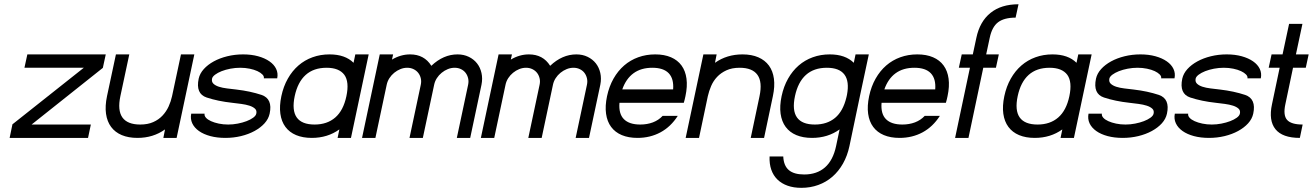

<svg xmlns="http://www.w3.org/2000/svg" viewBox="-20 -650 6188 905"><path d="M108.9 -393.6H478.5L464.8 -330.1L128.9 -63H408.2L395 0H25.4L38.6 -64L375 -330.6H95.2Z M750 0 757.8 -40Q702.1 0 627.9 0Q585.4 0 554 -13.2Q522.5 -26.4 503.7 -51.8Q484.9 -77.1 479.7 -113.8Q474.6 -150.4 484.4 -196.8L526.4 -393.6H589.4L547.4 -196.8Q533.2 -129.9 556.9 -96.4Q580.6 -63 641.1 -63Q676.3 -63 702.1 -74.5Q728 -85.9 745.8 -105Q763.7 -124 774.7 -147.9Q785.6 -171.9 791 -196.8L833 -393.6H896L812.5 0Z M1223.6 -280.8Q1225.6 -290 1217 -298.8Q1208.5 -307.6 1193.4 -314.7Q1178.2 -321.8 1157 -326.2Q1135.7 -330.6 1112.3 -330.6Q1088.9 -330.6 1065.9 -326.2Q1043 -321.8 1024.4 -314.5Q1005.9 -307.1 993.7 -297.9Q981.4 -288.6 979.5 -279.3Q976.6 -264.6 985.8 -255.6Q995.1 -246.6 1011.7 -241.2Q1028.3 -235.8 1050 -233.2Q1071.8 -230.5 1093.8 -228Q1127 -224.1 1156.5 -217.8Q1186 -211.4 1212.9 -202.6Q1266.1 -184.1 1251 -114.3Q1245.6 -89.4 1226.8 -68.6Q1208 -47.9 1179.7 -32.5Q1151.4 -17.1 1116 -8.5Q1080.6 0 1042.5 0Q1003.4 0 971.4 -8.5Q939.5 -17.1 917.7 -32.5Q896 -47.9 886.2 -68.8Q876.5 -89.8 881.3 -114.3H944.3Q942.4 -104.5 950.7 -95.2Q959 -85.9 974.6 -78.9Q990.2 -71.8 1011.2 -67.4Q1032.2 -63 1055.7 -63Q1078.1 -63 1100.8 -67.4Q1123.5 -71.8 1142.1 -78.9Q1160.6 -85.9 1173.3 -95.2Q1186 -104.5 1188 -114.3Q1191.4 -128.9 1181.9 -137.7Q1172.4 -146.5 1155.8 -151.9Q1139.2 -157.2 1117.2 -160.2Q1095.2 -163.1 1074.2 -165.5Q1006.8 -172.9 954.1 -190.4Q901.4 -208 916.5 -279.3Q921.9 -303.7 940.7 -324.5Q959.5 -345.2 987.5 -360.6Q1015.6 -376 1051.3 -384.8Q1086.9 -393.6 1126 -393.6Q1165 -393.6 1196.8 -384.8Q1228.5 -376 1250.2 -360.8Q1272 -345.7 1281.7 -325.2Q1291.5 -304.7 1286.6 -280.8Z M1717.8 -393.6 1634.3 0H1571.3L1579.6 -40Q1523.9 0 1449.7 0Q1407.2 0 1375.7 -13.2Q1344.2 -26.4 1325.4 -51.8Q1306.6 -77.1 1301.5 -113.8Q1296.4 -150.4 1306.2 -196.8Q1315.9 -242.7 1336.7 -279.3Q1357.4 -315.9 1386.7 -341.3Q1416 -366.7 1453.1 -380.1Q1490.2 -393.6 1533.2 -393.6Q1606.9 -393.6 1646.5 -354L1654.8 -393.6ZM1603 -297.4Q1578.1 -330.6 1519.5 -330.6Q1458.5 -330.6 1420.9 -296.9Q1383.3 -263.2 1369.1 -196.8Q1355 -129.9 1378.7 -96.4Q1402.3 -63 1462.9 -63Q1522 -63 1560.3 -96.2Q1598.6 -129.4 1612.8 -196.8Q1627 -264.2 1603 -297.4Z M1913.1 -393.6Q1979.5 -393.6 2013.2 -339.8Q2069.8 -393.6 2136.7 -393.6Q2166 -393.6 2189.7 -382.1Q2213.4 -370.6 2228.5 -351.3Q2243.7 -332 2249.5 -305.9Q2255.4 -279.8 2249.5 -250.5L2196.3 0H2133.3L2186.5 -250.5Q2189.9 -266.6 2186.5 -281Q2183.1 -295.4 2174.8 -306.4Q2166.5 -317.4 2153.1 -324Q2139.6 -330.6 2123 -330.6Q2106.4 -330.6 2090.8 -324.2Q2075.2 -317.9 2061.8 -306.9Q2048.3 -295.9 2039.1 -281.5Q2029.8 -267.1 2026.4 -250.5L1973.1 0H1910.2L1963.4 -250.5Q1966.8 -266.6 1963.4 -281Q1960 -295.4 1951.4 -306.4Q1942.9 -317.4 1929.4 -324Q1916 -330.6 1899.4 -330.6Q1882.8 -330.6 1867.2 -324.2Q1851.6 -317.9 1838.1 -306.9Q1824.7 -295.9 1815.4 -281.5Q1806.2 -267.1 1802.7 -250.5L1749.5 0H1686.5L1770 -393.6H1833L1827.6 -369.1Q1868.7 -393.6 1913.1 -393.6Z M2473.1 -393.6Q2539.6 -393.6 2573.2 -339.8Q2629.9 -393.6 2696.8 -393.6Q2726.1 -393.6 2749.8 -382.1Q2773.4 -370.6 2788.6 -351.3Q2803.7 -332 2809.6 -305.9Q2815.4 -279.8 2809.6 -250.5L2756.3 0H2693.4L2746.6 -250.5Q2750 -266.6 2746.6 -281Q2743.2 -295.4 2734.9 -306.4Q2726.6 -317.4 2713.1 -324Q2699.7 -330.6 2683.1 -330.6Q2666.5 -330.6 2650.9 -324.2Q2635.3 -317.9 2621.8 -306.9Q2608.4 -295.9 2599.1 -281.5Q2589.8 -267.1 2586.4 -250.5L2533.2 0H2470.2L2523.4 -250.5Q2526.9 -266.6 2523.4 -281Q2520 -295.4 2511.5 -306.4Q2502.9 -317.4 2489.5 -324Q2476.1 -330.6 2459.5 -330.6Q2442.9 -330.6 2427.2 -324.2Q2411.6 -317.9 2398.2 -306.9Q2384.8 -295.9 2375.5 -281.5Q2366.2 -267.1 2362.8 -250.5L2309.6 0H2246.6L2330.1 -393.6H2393.1L2387.7 -369.1Q2428.7 -393.6 2473.1 -393.6Z M3068.4 -393.6Q3111.3 -393.6 3142.6 -380.1Q3173.8 -366.7 3192.4 -341.3Q3210.9 -315.9 3215.8 -279.3Q3220.7 -242.7 3210.9 -196.8Q3207.5 -180.2 3203.1 -165.5H2899.9Q2895.5 -113.8 2920.7 -88.4Q2945.8 -63 2998 -63Q3030.3 -63 3057.4 -73.2Q3084.5 -83.5 3103.5 -104H3174.8Q3141.6 -52.2 3093 -26.1Q3044.4 0 2984.9 0Q2942.4 0 2910.9 -13.2Q2879.4 -26.4 2860.6 -51.8Q2841.8 -77.1 2836.7 -113.8Q2831.5 -150.4 2841.3 -196.8Q2851.1 -242.7 2871.8 -279.3Q2892.6 -315.9 2921.9 -341.3Q2951.2 -366.7 2988.3 -380.1Q3025.4 -393.6 3068.4 -393.6ZM2913.1 -228.5H3152.8Q3156.7 -278.8 3132.1 -304.7Q3107.4 -330.6 3054.7 -330.6Q3001.5 -330.6 2966.1 -304.7Q2930.7 -278.8 2913.1 -228.5Z M3357.9 -393.6 3350.1 -354Q3405.8 -393.6 3480 -393.6Q3522.9 -393.6 3554.4 -379.9Q3585.9 -366.2 3604.5 -340.8Q3623 -315.4 3627.9 -279.1Q3632.8 -242.7 3623 -196.8L3581.5 0H3518.6L3560.1 -196.8Q3574.2 -263.7 3550.3 -297.1Q3526.4 -330.6 3466.3 -330.6Q3430.2 -330.6 3404.1 -318.6Q3377.9 -306.6 3360.1 -287.6Q3342.3 -268.6 3332 -244.6Q3321.8 -220.7 3316.4 -196.8L3274.9 0H3211.9L3295.4 -393.6Z M3891.1 -393.6Q3964.4 -393.6 4004.4 -354L4012.7 -393.6H4075.2L4033.2 -196.8L3983.9 38.6Q3974.1 84.5 3953.4 121.1Q3932.6 157.7 3903.3 183.1Q3874 208.5 3836.9 221.9Q3799.8 235.4 3757.3 235.4Q3720.7 235.4 3692.4 225.3Q3664.1 215.3 3644.5 196.3Q3625 177.2 3615.5 149.9Q3606 122.6 3607.4 87.4H3671.9Q3673.8 130.9 3698 151.6Q3722.2 172.4 3770.5 172.4Q3830.6 172.4 3868.7 138.9Q3906.7 105.5 3920.9 38.6L3937.5 -40Q3881.8 0 3807.6 0Q3765.1 0 3733.6 -13.2Q3702.1 -26.4 3683.3 -51.8Q3664.6 -77.1 3659.4 -113.8Q3654.3 -150.4 3664.1 -196.8Q3673.8 -242.7 3694.6 -279.3Q3715.3 -315.9 3744.6 -341.3Q3773.9 -366.7 3811 -380.1Q3848.1 -393.6 3891.1 -393.6ZM3969.7 -191.4 3972.2 -202.6Q3984.4 -266.6 3960.2 -298.6Q3936 -330.6 3877.4 -330.6Q3816.4 -330.6 3778.8 -296.9Q3741.2 -263.2 3727.1 -196.8Q3712.9 -129.9 3736.6 -96.4Q3760.3 -63 3820.8 -63Q3878.4 -63 3916.3 -94.5Q3954.1 -126 3969.7 -191.4Z M4303.7 -393.6Q4346.7 -393.6 4377.9 -380.1Q4409.2 -366.7 4427.7 -341.3Q4446.3 -315.9 4451.2 -279.3Q4456.1 -242.7 4446.3 -196.8Q4442.9 -180.2 4438.5 -165.5H4135.3Q4130.9 -113.8 4156 -88.4Q4181.2 -63 4233.4 -63Q4265.6 -63 4292.7 -73.2Q4319.8 -83.5 4338.9 -104H4410.2Q4377 -52.2 4328.4 -26.1Q4279.8 0 4220.2 0Q4177.7 0 4146.2 -13.2Q4114.7 -26.4 4095.9 -51.8Q4077.1 -77.1 4072 -113.8Q4066.9 -150.4 4076.7 -196.8Q4086.4 -242.7 4107.2 -279.3Q4127.9 -315.9 4157.2 -341.3Q4186.5 -366.7 4223.6 -380.1Q4260.7 -393.6 4303.7 -393.6ZM4148.4 -228.5H4388.2Q4392.1 -278.8 4367.4 -304.7Q4342.8 -330.6 4290 -330.6Q4236.8 -330.6 4201.4 -304.7Q4166 -278.8 4148.4 -228.5Z M4481.9 0 4551.8 -330.6H4499.5L4513.2 -393.6H4565.4L4582 -471.2Q4598.1 -548.3 4648.7 -589.1Q4699.2 -629.9 4780.8 -629.9L4767.1 -566.9Q4713.4 -566.9 4684.6 -545.2Q4655.8 -523.4 4645 -471.2L4628.4 -393.6H4688L4674.3 -330.6H4614.7L4544.9 0Z M5125.5 -393.6 5042 0H4979L4987.3 -40Q4931.6 0 4857.4 0Q4814.9 0 4783.4 -13.2Q4752 -26.4 4733.2 -51.8Q4714.4 -77.1 4709.2 -113.8Q4704.1 -150.4 4713.9 -196.8Q4723.6 -242.7 4744.4 -279.3Q4765.1 -315.9 4794.4 -341.3Q4823.7 -366.7 4860.8 -380.1Q4897.9 -393.6 4940.9 -393.6Q5014.6 -393.6 5054.2 -354L5062.5 -393.6ZM5010.7 -297.4Q4985.8 -330.6 4927.2 -330.6Q4866.2 -330.6 4828.6 -296.9Q4791 -263.2 4776.9 -196.8Q4762.7 -129.9 4786.4 -96.4Q4810.1 -63 4870.6 -63Q4929.7 -63 4968 -96.2Q5006.3 -129.4 5020.5 -196.8Q5034.7 -264.2 5010.7 -297.4Z M5453.1 -280.8Q5455.1 -290 5446.5 -298.8Q5438 -307.6 5422.9 -314.7Q5407.7 -321.8 5386.5 -326.2Q5365.2 -330.6 5341.8 -330.6Q5318.4 -330.6 5295.4 -326.2Q5272.5 -321.8 5253.9 -314.5Q5235.4 -307.1 5223.1 -297.9Q5210.9 -288.6 5209 -279.3Q5206.1 -264.6 5215.3 -255.6Q5224.6 -246.6 5241.2 -241.2Q5257.8 -235.8 5279.5 -233.2Q5301.3 -230.5 5323.2 -228Q5356.4 -224.1 5386 -217.8Q5415.5 -211.4 5442.4 -202.6Q5495.6 -184.1 5480.5 -114.3Q5475.1 -89.4 5456.3 -68.6Q5437.5 -47.9 5409.2 -32.5Q5380.9 -17.1 5345.5 -8.5Q5310.1 0 5272 0Q5232.9 0 5200.9 -8.5Q5168.9 -17.1 5147.2 -32.5Q5125.5 -47.9 5115.7 -68.8Q5106 -89.8 5110.8 -114.3H5173.8Q5171.9 -104.5 5180.2 -95.2Q5188.5 -85.9 5204.1 -78.9Q5219.7 -71.8 5240.7 -67.4Q5261.7 -63 5285.2 -63Q5307.6 -63 5330.3 -67.4Q5353 -71.8 5371.6 -78.9Q5390.1 -85.9 5402.8 -95.2Q5415.5 -104.5 5417.5 -114.3Q5420.9 -128.9 5411.4 -137.7Q5401.9 -146.5 5385.3 -151.9Q5368.7 -157.2 5346.7 -160.2Q5324.7 -163.1 5303.7 -165.5Q5236.3 -172.9 5183.6 -190.4Q5130.9 -208 5146 -279.3Q5151.4 -303.7 5170.2 -324.5Q5189 -345.2 5217 -360.6Q5245.1 -376 5280.8 -384.8Q5316.4 -393.6 5355.5 -393.6Q5394.5 -393.6 5426.3 -384.8Q5458 -376 5479.7 -360.8Q5501.5 -345.7 5511.2 -325.2Q5521 -304.7 5516.1 -280.8Z M5859.9 -280.8Q5861.8 -290 5853.3 -298.8Q5844.7 -307.6 5829.6 -314.7Q5814.5 -321.8 5793.2 -326.2Q5772 -330.6 5748.5 -330.6Q5725.1 -330.6 5702.1 -326.2Q5679.2 -321.8 5660.6 -314.5Q5642.1 -307.1 5629.9 -297.9Q5617.7 -288.6 5615.7 -279.3Q5612.8 -264.6 5622.1 -255.6Q5631.3 -246.6 5647.9 -241.2Q5664.6 -235.8 5686.3 -233.2Q5708 -230.5 5730 -228Q5763.2 -224.1 5792.7 -217.8Q5822.3 -211.4 5849.1 -202.6Q5902.3 -184.1 5887.2 -114.3Q5881.8 -89.4 5863 -68.6Q5844.2 -47.9 5815.9 -32.5Q5787.6 -17.1 5752.2 -8.5Q5716.8 0 5678.7 0Q5639.6 0 5607.7 -8.5Q5575.7 -17.1 5554 -32.5Q5532.2 -47.9 5522.5 -68.8Q5512.7 -89.8 5517.6 -114.3H5580.6Q5578.6 -104.5 5586.9 -95.2Q5595.2 -85.9 5610.8 -78.9Q5626.5 -71.8 5647.5 -67.4Q5668.5 -63 5691.9 -63Q5714.4 -63 5737.1 -67.4Q5759.8 -71.8 5778.3 -78.9Q5796.9 -85.9 5809.6 -95.2Q5822.3 -104.5 5824.2 -114.3Q5827.6 -128.9 5818.1 -137.7Q5808.6 -146.5 5792 -151.9Q5775.4 -157.2 5753.4 -160.2Q5731.4 -163.1 5710.4 -165.5Q5643.1 -172.9 5590.3 -190.4Q5537.6 -208 5552.7 -279.3Q5558.1 -303.7 5576.9 -324.5Q5595.7 -345.2 5623.8 -360.6Q5651.9 -376 5687.5 -384.8Q5723.1 -393.6 5762.2 -393.6Q5801.3 -393.6 5833 -384.8Q5864.7 -376 5886.5 -360.8Q5908.2 -345.7 5918 -325.2Q5927.7 -304.7 5922.9 -280.8Z M5973.6 -393.6H6025.4L6056.2 -537.6H6119.1L6088.4 -393.6H6148.4L6134.8 -330.6H6074.7L6038.6 -158.7Q6027.3 -106.4 6046.9 -84.7Q6066.4 -63 6120.1 -63L6106.9 0Q6024.9 0 5991.9 -41Q5959 -82 5975.6 -158.7L6011.7 -330.6H5960Z"/></svg>

Font: Fibel Nord
Style: Italic
Weight: 400
Designer: Peter Wiegel
Foundry: Peter Wioegel
Version: Version 000.000